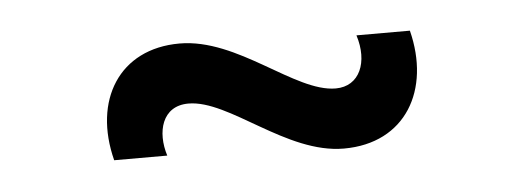

<svg xmlns="http://www.w3.org/2000/svg" viewBox="-28 -446 717 263"><g transform="rotate(-5 331.0 -314.5)"><path d="M436.5 -233C521.5 -233 561.5 -303 540.5 -386H467C479 -348.5 465.5 -316 432.5 -316C376.5 -316 304.5 -396 224.5 -396C141.5 -396 100 -328.5 121.5 -244.5H194.5C184 -277.5 193 -313 229.5 -313C285.5 -313 357.5 -233 436.5 -233Z"/></g></svg>

Font: Manrope
Style: Regular
Weight: 400
Designer: Mikhail Sharanda
Foundry: Mikhail Sharanda
Version: Version 4.505